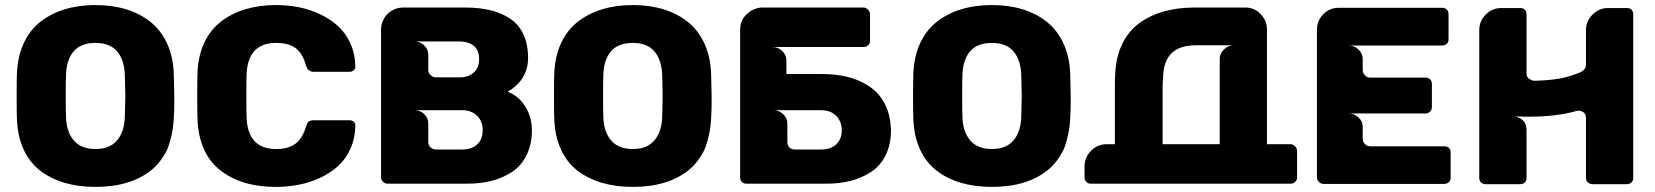

<svg xmlns="http://www.w3.org/2000/svg" viewBox="-20 -730 6553 760"><path d="M357.9 9.8Q290 9.8 234.9 -6.6Q179.7 -22.9 137.9 -55.4Q96.2 -87.9 72.5 -140.6Q48.8 -193.4 46.9 -262.2Q45.9 -281.2 45.9 -348.1Q45.9 -416 46.9 -435.1Q48.8 -503.4 72.8 -556.4Q96.7 -609.4 138.4 -642.6Q180.2 -675.8 235.6 -692.9Q291 -710 357.9 -710Q424.8 -710 480.2 -692.9Q535.6 -675.8 576.9 -642.3Q618.2 -608.9 642.1 -556.2Q666 -503.4 668 -435.1Q669.9 -356.9 669.9 -348.1Q669.9 -317.9 669.7 -302.2Q669.4 -286.6 667.7 -258.5Q666 -230.5 662.8 -213.4Q659.7 -196.3 653.3 -171.9Q647 -147.5 637.9 -130.1Q628.9 -112.8 614.7 -93.8Q600.6 -74.7 582 -59.1Q499 9.8 357.9 9.8ZM474.1 -268.1Q476.1 -346.2 476.1 -351.1Q476.1 -357.9 474.1 -432.1Q472.7 -491.7 444.1 -525.9Q415.5 -560.1 357.9 -560.1Q299.3 -560.1 271 -526.1Q242.7 -492.2 241.2 -432.1Q240.2 -413.1 240.2 -351.1Q240.2 -287.1 241.2 -268.1Q242.7 -209 271.7 -174.6Q300.8 -140.1 357.9 -140.1Q415 -140.1 443.8 -174.8Q472.7 -209.5 474.1 -268.1Z M1072.8 9.8Q933.1 9.8 849.6 -57.9Q766.1 -125.5 761.7 -261.2Q760.7 -279.3 760.7 -349.1Q760.7 -419.9 761.7 -439Q763.7 -506.8 787.8 -559.1Q812 -611.3 854 -644Q896 -676.8 951.2 -693.4Q1006.3 -710 1072.8 -710Q1119.6 -710 1163.8 -701.2Q1208 -692.4 1248.3 -673.1Q1288.6 -653.8 1318.8 -626Q1349.1 -598.1 1367.4 -557.1Q1385.7 -516.1 1386.7 -466.8Q1386.7 -458 1380.9 -452.1Q1373 -445.8 1364.7 -445.8H1222.7Q1209 -445.8 1202.6 -452.1Q1195.8 -456.5 1190.9 -472.2Q1177.2 -519.5 1149.9 -539.8Q1122.6 -560.1 1072.8 -560.1Q960.4 -560.1 956.1 -434.1Q955.1 -416 955.1 -351.1Q955.1 -285.2 956.1 -266.1Q960.4 -140.1 1072.8 -140.1Q1121.1 -140.1 1149.2 -160.9Q1177.2 -181.6 1190.9 -228Q1195.8 -244.1 1201.7 -249Q1210 -253.9 1222.7 -253.9H1364.7Q1373.5 -253.9 1380.9 -248Q1386.7 -242.2 1386.7 -232.9Q1385.7 -182.6 1367.2 -141.4Q1348.6 -100.1 1318.1 -72.5Q1287.6 -44.9 1247.1 -26.1Q1206.5 -7.3 1162.8 1.2Q1119.1 9.8 1072.8 9.8Z M1488.3 -27.8V-612.8Q1488.3 -634.3 1497.6 -651.9Q1507.3 -673.3 1529.1 -686.8Q1550.8 -700.2 1575.2 -700.2H1821.3Q1876 -700.2 1919.4 -689.9Q1962.9 -679.7 1997.6 -657.2Q2032.2 -634.8 2051.3 -595.2Q2070.3 -555.7 2070.3 -501Q2070.3 -457 2049.1 -422.6Q2027.8 -388.2 1989.3 -367.2Q2034.7 -349.1 2060.1 -307.1Q2085.4 -265.1 2085.4 -214.8Q2085.4 -158.7 2064.7 -116.5Q2043.9 -74.2 2007.6 -50Q1971.2 -25.9 1926.8 -14.4Q1882.3 -2.9 1829.6 -2.9H1513.2Q1503.9 -2.9 1496.1 -10.7Q1488.3 -18.6 1488.3 -27.8ZM1705.6 -138.2H1809.6Q1846.7 -138.2 1868.7 -158.2Q1890.6 -178.2 1890.6 -214.8Q1890.6 -250.5 1867.9 -272.2Q1845.2 -293.9 1809.6 -293.9H1620.6Q1642.6 -293.9 1658.9 -278.6Q1675.3 -263.2 1675.3 -241.2V-168Q1675.3 -155.3 1684.3 -146.7Q1693.4 -138.2 1705.6 -138.2ZM1705.6 -423.8H1800.3Q1834.5 -423.8 1855.5 -443.1Q1876.5 -462.4 1876.5 -496.1Q1876.5 -530.8 1855.5 -548.8Q1832.5 -565.9 1800.3 -565.9H1620.6Q1642.6 -565.9 1658.9 -550.5Q1675.3 -535.2 1675.3 -513.2V-453.1Q1675.3 -441.4 1684.6 -432.6Q1693.8 -423.8 1705.6 -423.8Z M2484.9 9.8Q2417 9.8 2361.8 -6.6Q2306.6 -22.9 2264.9 -55.4Q2223.1 -87.9 2199.5 -140.6Q2175.8 -193.4 2173.8 -262.2Q2172.9 -281.2 2172.9 -348.1Q2172.9 -416 2173.8 -435.1Q2175.8 -503.4 2199.7 -556.4Q2223.6 -609.4 2265.4 -642.6Q2307.1 -675.8 2362.5 -692.9Q2418 -710 2484.9 -710Q2551.8 -710 2607.2 -692.9Q2662.6 -675.8 2703.9 -642.3Q2745.1 -608.9 2769 -556.2Q2793 -503.4 2794.9 -435.1Q2796.9 -356.9 2796.9 -348.1Q2796.9 -317.9 2796.6 -302.2Q2796.4 -286.6 2794.7 -258.5Q2793 -230.5 2789.8 -213.4Q2786.6 -196.3 2780.3 -171.9Q2773.9 -147.5 2764.9 -130.1Q2755.9 -112.8 2741.7 -93.8Q2727.5 -74.7 2709 -59.1Q2626 9.8 2484.9 9.8ZM2601.1 -268.1Q2603 -346.2 2603 -351.1Q2603 -357.9 2601.1 -432.1Q2599.6 -491.7 2571 -525.9Q2542.5 -560.1 2484.9 -560.1Q2426.3 -560.1 2397.9 -526.1Q2369.6 -492.2 2368.2 -432.1Q2367.2 -413.1 2367.2 -351.1Q2367.2 -287.1 2368.2 -268.1Q2369.6 -209 2398.7 -174.6Q2427.7 -140.1 2484.9 -140.1Q2542 -140.1 2570.8 -174.8Q2599.6 -209.5 2601.1 -268.1Z M3505.9 -228 3506.8 -223.1V-214.8Q3506.8 -158.7 3486.1 -116.5Q3465.3 -74.2 3429 -50Q3392.6 -25.9 3348.1 -14.4Q3303.7 -2.9 3251 -2.9H2934.6Q2923.3 -2.9 2916.5 -9.8Q2909.7 -16.6 2909.7 -27.8V-612.8Q2909.7 -650.4 2937 -674.8Q2949.7 -687.5 2964.8 -692.9Q2981.4 -700.2 2996.6 -700.2H3397.9Q3407.7 -700.2 3415.8 -691.9Q3423.8 -683.6 3423.8 -673.8V-567.9Q3423.8 -557.1 3416 -550.8Q3409.2 -543.9 3397.9 -543.9H3037.6Q3060.1 -543.9 3076.4 -528.1Q3092.8 -512.2 3092.8 -490.2V-437H3231Q3274.9 -437 3313.5 -430.2Q3352.1 -423.3 3386.5 -407.5Q3420.9 -391.6 3446.3 -367.7Q3471.7 -343.8 3487.5 -308.1Q3503.4 -272.5 3505.9 -228ZM3312 -214.8Q3312 -249.5 3288.6 -272.9Q3276.4 -283.7 3266.6 -287.1Q3251 -293.9 3225.6 -293.9H3042Q3063 -293.9 3079.8 -278.3Q3096.7 -262.7 3096.7 -241.2V-168Q3096.7 -154.3 3105 -146.2Q3113.3 -138.2 3127 -138.2H3231Q3267.6 -138.2 3289.8 -158.4Q3312 -178.7 3312 -214.8Z M3906.2 9.8Q3838.4 9.8 3783.2 -6.6Q3728 -22.9 3686.3 -55.4Q3644.5 -87.9 3620.8 -140.6Q3597.2 -193.4 3595.2 -262.2Q3594.2 -281.2 3594.2 -348.1Q3594.2 -416 3595.2 -435.1Q3597.2 -503.4 3621.1 -556.4Q3645 -609.4 3686.8 -642.6Q3728.5 -675.8 3783.9 -692.9Q3839.4 -710 3906.2 -710Q3973.1 -710 4028.6 -692.9Q4084 -675.8 4125.2 -642.3Q4166.5 -608.9 4190.4 -556.2Q4214.4 -503.4 4216.3 -435.1Q4218.3 -356.9 4218.3 -348.1Q4218.3 -317.9 4218 -302.2Q4217.8 -286.6 4216.1 -258.5Q4214.4 -230.5 4211.2 -213.4Q4208 -196.3 4201.7 -171.9Q4195.3 -147.5 4186.3 -130.1Q4177.2 -112.8 4163.1 -93.8Q4148.9 -74.7 4130.4 -59.1Q4047.4 9.8 3906.2 9.8ZM4022.5 -268.1Q4024.4 -346.2 4024.4 -351.1Q4024.4 -357.9 4022.5 -432.1Q4021 -491.7 3992.4 -525.9Q3963.9 -560.1 3906.2 -560.1Q3847.7 -560.1 3819.3 -526.1Q3791 -492.2 3789.6 -432.1Q3788.6 -413.1 3788.6 -351.1Q3788.6 -287.1 3789.6 -268.1Q3791 -209 3820.1 -174.6Q3849.1 -140.1 3906.2 -140.1Q3963.4 -140.1 3992.2 -174.8Q4021 -209.5 4022.5 -268.1Z M5114.3 -132.8V-26.9Q5114.3 -16.6 5106 -9.8Q5099.1 -2.9 5088.4 -2.9H4298.3Q4285.6 -2.9 4280.3 -9.8Q4272.9 -17.1 4272.9 -28.8V-71.8Q4272.9 -107.4 4298.8 -133.3Q4324.7 -159.2 4360.4 -159.2H4393.1V-395Q4393.1 -419.4 4394 -428.2Q4395.5 -498.5 4420.2 -551.8Q4444.8 -605 4488 -637Q4531.2 -668.9 4586.4 -684.6Q4641.6 -700.2 4708 -700.2H4913.1Q4947.3 -698.7 4971.2 -673.1Q4995.1 -647.5 4995.1 -612.8V-159.2H5088.4Q5098.1 -159.2 5106.2 -150.9Q5114.3 -142.6 5114.3 -132.8ZM4582 -394V-159.2H4808.1V-497.1Q4808.1 -518.6 4825.2 -534.7Q4842.3 -550.8 4863.3 -550.8H4713.4Q4586.9 -550.8 4584 -425.8Q4583.5 -420.9 4583 -410.2Q4582.5 -399.4 4582 -394Z M5192.9 -26.9V-611.8Q5192.9 -648.4 5218 -673.8Q5243.2 -699.2 5279.8 -699.2H5688Q5700.2 -699.2 5707 -692.1Q5713.9 -685.1 5713.9 -672.9V-574.2Q5713.9 -562.5 5707 -557.1Q5699.7 -549.8 5688 -549.8H5318.8Q5341.3 -549.8 5357.7 -533.9Q5374 -518.1 5374 -496.1V-454.1Q5374 -440.9 5382.6 -431.9Q5391.1 -422.9 5403.8 -422.9H5622.1Q5634.3 -422.9 5641.1 -416Q5647.9 -409.2 5647.9 -397V-307.1Q5647.9 -295.9 5640.6 -288.3Q5633.3 -280.8 5622.1 -280.8H5318.8Q5340.3 -280.8 5357.2 -265.4Q5374 -250 5374 -229V-182.1Q5374 -168.9 5382.6 -159.9Q5391.1 -150.9 5403.8 -150.9H5695.8Q5722.2 -150.9 5722.2 -125V-26.9Q5722.2 -14.6 5714.8 -8.8Q5708 -2 5695.8 -2H5218.3Q5209 -2 5200.9 -9.8Q5192.9 -17.6 5192.9 -26.9Z M5835.4 -25.9V-610.8Q5835.4 -646.5 5861.1 -672.4Q5886.7 -698.2 5922.9 -698.2H5996.6Q6022.5 -698.2 6022.5 -671.9V-439.9Q6022.5 -422.9 6034.7 -417Q6045.4 -410.2 6053.7 -410.2Q6110.4 -411.6 6152.1 -418.9Q6193.8 -426.3 6237.8 -444.8Q6257.8 -456.1 6257.8 -474.1V-610.8Q6257.8 -646.5 6283.7 -672.4Q6309.6 -698.2 6344.7 -698.2H6418.5Q6444.8 -698.2 6444.8 -671.9V-25.9Q6444.8 -13.7 6437.5 -7.8Q6430.7 -1 6418.5 -1H6283.7Q6272.9 -1 6265.4 -8.1Q6257.8 -15.1 6257.8 -25.9V-263.2Q6257.8 -277.3 6248.5 -285.2Q6238.8 -292 6227.5 -292Q6225.6 -292 6217.8 -290Q6139.2 -268.1 6031.7 -268.1Q6006.3 -268.1 5997.6 -269H5975.6Q5995.6 -266.1 6009.8 -252Q6022.5 -237.8 6022.5 -216.8V-25.9Q6022.5 -13.2 6015.6 -7.8Q6008.8 -1 5996.6 -1H5860.8Q5849.6 -1 5842.5 -7.8Q5835.4 -14.6 5835.4 -25.9Z"/></svg>

Font: Cunia
Style: Bold
Weight: 700
Designer: Alejo Bergmann, Denis Ignatov
Foundry: Hubert & Fischer
Version: Version 1.00 February 21, 2019, initial release